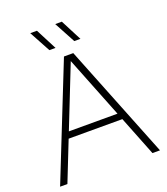

<svg xmlns="http://www.w3.org/2000/svg" viewBox="-166 -1059 1023 1174"><g transform="rotate(-20 345.0 -472.0)"><path d="M20.5 0 315 -740H375.5L670.5 0H621.5L519.5 -258H170L68 0ZM186.5 -299.5H503L344.5 -699.5ZM406.5 -807 332.5 -944.5H375.5L446.5 -807ZM244.5 -807 170 -944.5H213.5L284.5 -807Z"/></g></svg>

Font: Encode Sans SmExp XLt
Style: Regular
Weight: 200
Width: 6
Designer: Multiple Designers
Foundry: Impallari Type
Version: Version 3.002; ttfautohint (v1.8.3) -l 8 -r 50 -G 200 -x 14 